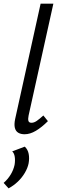

<svg xmlns="http://www.w3.org/2000/svg" viewBox="-29 -731 313 1054"><path d="M106 6Q85 6 71 -2.5Q57 -11 52.5 -29.5Q48 -48 54 -77L194 -711H264L128 -97Q124 -78 127 -67.5Q130 -57 144 -57Q158 -57 173 -67.5Q188 -78 209 -97L234 -66Q200 -32 168 -13Q136 6 106 6ZM18 303 -9 273Q14 253 29.5 227.5Q45 202 51 174Q55 150 52 130Q49 110 38 100L107 74Q124 90 128.5 114Q133 138 128 166Q123 191 107.5 217.5Q92 244 69 266Q46 288 18 303Z"/></svg>

Font: Ysabeau Infant Medium
Style: Italic
Weight: 500
Italic angle: -12°
Designer: Christian Thalmann (Catharsis Fonts)
Version: Version 2.001;gftools[0.9.30]; featfreeze: ss01,ss02,lnum